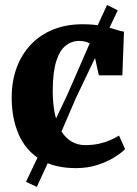

<svg xmlns="http://www.w3.org/2000/svg" viewBox="-20 -665 550 772"><path d="M285.5 11Q196 11 138.8 -25.8Q81.5 -62.5 54.2 -126.8Q27 -191 27 -272Q27 -338.5 47 -392.8Q67 -447 104.5 -486.2Q142 -525.5 194.5 -546.5Q247 -567.5 311.5 -567.5Q356 -567.5 387.2 -561.2Q418.5 -555 440.8 -547.5Q463 -540 478.5 -537.5L472 -362H377.5L352.5 -475Q350.5 -484 341.5 -489.8Q332.5 -495.5 321 -498Q309.5 -500.5 299 -500.5Q268 -500.5 244 -481.5Q220 -462.5 206.2 -419Q192.5 -375.5 192 -302Q192 -247 201 -205.5Q210 -164 227.2 -136.5Q244.5 -109 268.8 -95.2Q293 -81.5 322 -81.5Q352.5 -81.5 377.5 -87Q402.5 -92.5 423 -101.5Q443.5 -110.5 458.5 -120L483 -65.5Q470 -51.5 441.5 -33.5Q413 -15.5 373.2 -2.2Q333.5 11 285.5 11ZM128 86.5 84.5 66 135 -40 251.5 -286 363.5 -543 410.5 -645 453.5 -623.5 405 -521.5 286 -272.5 177 -20Z"/></svg>

Font: Merriweather 24pt ExtraBold
Style: Regular
Weight: 800
Version: Version 2.100